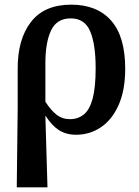

<svg xmlns="http://www.w3.org/2000/svg" viewBox="-20 -568 599 825"><path d="M52 237 56 -103V-270Q55 -398 112.5 -473Q170 -548 286 -548Q397 -548 457.5 -479.5Q518 -411 518 -273Q518 -181 490 -117.5Q462 -54 414 -21.5Q366 11 307 11Q264 11 233 -9Q202 -29 177 -69H175L184 237ZM281 -56Q315 -56 340 -76Q365 -96 378 -144Q391 -192 391 -275Q391 -378 367.5 -433.5Q344 -489 284 -489Q224 -489 199.5 -437.5Q175 -386 175 -296V-131Q198 -95 222.5 -75.5Q247 -56 281 -56Z"/></svg>

Font: Noto Serif SemiCondensed SemiBold
Style: Regular
Weight: 600
Width: 4
Designer: Monotype Design Team
Foundry: Monotype Imaging Inc.
Version: Version 2.013; ttfautohint (v1.8.4.7-5d5b)